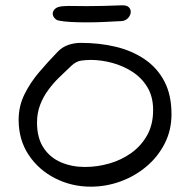

<svg xmlns="http://www.w3.org/2000/svg" viewBox="-20 -701 718 721"><path d="M321 0Q249 0 187 -31.5Q125 -63 87.5 -119.5Q50 -176 50 -251Q50 -302 71.5 -346Q93 -390 127 -430Q161 -470 198 -508Q215 -525 237 -532.5Q259 -540 284 -540Q353 -540 414 -525.5Q475 -511 522.5 -479Q570 -447 597 -396Q624 -345 624 -272Q624 -212 598.5 -162Q573 -112 529.5 -75.5Q486 -39 432 -19.5Q378 0 321 0ZM299 -74Q345 -74 390.5 -87Q436 -100 473 -126.5Q510 -153 532.5 -193Q555 -233 555 -288Q555 -338 533.5 -373.5Q512 -409 477 -431.5Q442 -454 401 -465Q360 -476 321 -476Q305 -476 285.5 -473.5Q266 -471 248 -454Q226 -433 203.5 -411.5Q181 -390 162 -364Q143 -339 131 -308Q119 -277 119 -241Q119 -183 143.5 -146Q168 -109 209 -91.5Q250 -74 299 -74ZM306 -617Q273 -617 245.5 -618.5Q218 -620 199 -624Q191 -626 184.5 -633.5Q178 -641 178 -650Q178 -660 187.5 -668.5Q197 -677 221 -678Q235 -679 256.5 -678.5Q278 -678 306 -678Q365 -678 435 -681Q455 -682 463 -674.5Q471 -667 471 -657Q471 -645 462 -634.5Q453 -624 439 -622Q405 -620 371 -618.5Q337 -617 306 -617Z"/></svg>

Font: Fuzzy Bubbles
Style: Regular
Weight: 400
Designer: Robert E. Leuschke
Foundry: Robert E. Leuschke
Version: Version 1.010; ttfautohint (v1.8.3)